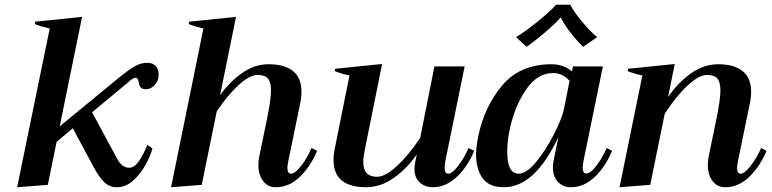

<svg xmlns="http://www.w3.org/2000/svg" viewBox="-20 -777 3245 807"><path d="M647 -463Q647 -459 645 -447Q641 -430 626.5 -416Q612 -402 594 -402Q577 -402 571 -410Q565 -418 563 -432Q561 -441 558.5 -445.5Q556 -450 549 -450Q541 -450 529 -440Q517 -430 514 -427L367 -305L474 -107Q493 -72 523 -72Q545 -72 564.5 -100.5Q584 -129 599 -168L621 -153Q612 -121 591 -83Q570 -45 539 -17.5Q508 10 470 10Q441 10 419 -10.5Q397 -31 373 -76L286 -238L218 -181L181 0L52 10L189 -657Q154 -665 126 -676L128 -686L325 -706L231 -246L484 -454Q519 -482 545 -497.5Q571 -513 599 -513Q622 -513 634.5 -499.5Q647 -486 647 -463Z M1313 -143Q1285 -77 1240 -33.5Q1195 10 1139 10Q1106 10 1086 -16Q1066 -42 1066 -83Q1066 -98 1069 -116L1102 -276Q1119 -358 1119 -397Q1119 -432 1106 -447Q1093 -462 1063 -462Q1030 -462 984 -420.5Q938 -379 891 -309L828 0L699 10L835 -657Q800 -665 773 -676L775 -686L972 -706L905 -377Q945 -433 997.5 -470Q1050 -507 1109 -507Q1176 -507 1211.5 -478.5Q1247 -450 1247 -392Q1247 -367 1242 -344L1192 -101Q1188 -81 1188 -72Q1188 -47 1203 -47Q1221 -47 1247.5 -82Q1274 -117 1289 -155Z M1973 -143Q1946 -77 1900 -33.5Q1854 10 1799 10Q1767 10 1744.5 -10Q1722 -30 1722 -67Q1722 -80 1725 -95L1732 -128Q1691 -69 1635.5 -29.5Q1580 10 1518 10Q1452 10 1417 -18Q1382 -46 1382 -104Q1382 -130 1387 -152L1449 -460Q1421 -465 1387 -478L1389 -488L1586 -508L1515 -156Q1507 -118 1507 -97Q1507 -64 1521.5 -49Q1536 -34 1565 -34Q1599 -34 1647.5 -78.5Q1696 -123 1746 -197L1806 -498H1933L1852 -101Q1849 -86 1849 -73Q1849 -47 1864 -47Q1881 -47 1907 -81.5Q1933 -116 1949 -155Z M2149 -621Q2186 -643 2240.5 -687Q2295 -731 2317 -757H2377Q2390 -730 2426.5 -686Q2463 -642 2490 -621L2431 -580Q2406 -604 2378 -640Q2350 -676 2338 -702H2335Q2313 -677 2271 -641Q2229 -605 2193 -580ZM1981 -127Q1981 -158 1990 -203Q2015 -327 2090 -417Q2165 -507 2299 -507Q2347 -507 2384 -477L2388 -498H2514L2432 -98Q2429 -83 2429 -72Q2429 -48 2445 -48Q2463 -48 2488 -82Q2513 -116 2530 -155L2553 -143Q2525 -77 2480 -33.5Q2435 10 2379 10Q2347 10 2325.5 -12Q2304 -34 2304 -74Q2304 -88 2307 -103L2327 -201Q2228 10 2098 10Q2036 10 2008.5 -28Q1981 -66 1981 -127ZM2350 -317 2374 -437Q2345 -470 2305 -470Q2239 -470 2191.5 -401Q2144 -332 2123 -236Q2112 -187 2112 -138Q2112 -47 2160 -47Q2193 -47 2234 -97Q2275 -147 2308.5 -213Q2342 -279 2350 -317Z M3202 -143Q3174 -77 3129 -33.5Q3084 10 3028 10Q2995 10 2975 -16Q2955 -42 2955 -83Q2955 -98 2958 -116L2991 -276Q3008 -358 3008 -397Q3008 -432 2995 -447Q2982 -462 2952 -462Q2918 -462 2870 -417.5Q2822 -373 2774 -299L2713 0L2584 10L2680 -460Q2652 -465 2618 -478L2620 -488L2816 -508L2788 -369Q2828 -428 2882.5 -467.5Q2937 -507 2999 -507Q3065 -507 3101 -478.5Q3137 -450 3137 -392Q3137 -365 3132 -344L3082 -101Q3078 -81 3078 -72Q3078 -47 3093 -47Q3110 -47 3136.5 -82Q3163 -117 3179 -155Z"/></svg>

Font: Trirong SemiBold
Style: Italic
Weight: 600
Italic angle: -12°
Designer: Katatrad Team
Foundry: CadsonDemak
Version: Version 1.001